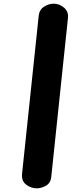

<svg xmlns="http://www.w3.org/2000/svg" viewBox="-20 -1024 440 1044"><path d="M179.5 0Q148 0 122 -20.2Q96 -40.5 100 -79.5L190.5 -939Q194 -971 219.5 -987.5Q245 -1004 271.5 -1004Q302.5 -1004 328 -982.5Q353.5 -961 349.5 -926L258.5 -60Q255 -28.5 229.8 -14.2Q204.5 0 179.5 0Z"/></svg>

Font: Edu NSW ACT Hand Pre
Style: Regular
Weight: 400
Designer: Tina and Corey Anderson, Eben Sorkin, Mirko Velimirovic
Foundry: Sorkin Type Co.
Version: Version 2.000